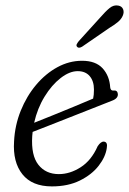

<svg xmlns="http://www.w3.org/2000/svg" viewBox="-20 -674 473 703"><path d="M371 -132Q366.5 -99.5 341.2 -67Q316 -34.5 272.5 -13Q229 8.5 170 8.5Q97.5 8.5 62 -36Q26.5 -80.5 31.5 -156.5Q34.5 -215.5 56 -268.8Q77.5 -322 112.2 -363.2Q147 -404.5 190.2 -428Q233.5 -451.5 280.5 -451.5Q330.5 -451.5 355.8 -423.8Q381 -396 383.5 -354Q385 -341.5 395 -342.5Q410 -344.5 411.5 -330Q413 -313.5 389.5 -305Q359 -293 319 -277.2Q279 -261.5 237.2 -245Q195.5 -228.5 159 -214.2Q122.5 -200 99.5 -191Q98.5 -183.5 98 -175.5Q93.5 -105 120.5 -70.8Q147.5 -36.5 195.5 -36.5Q236 -36.5 275.2 -61.5Q314.5 -86.5 337.5 -138.5Q349 -156 360 -155.5Q375 -154.5 371 -132ZM264.5 -413.5Q234.5 -413.5 202 -388.2Q169.5 -363 143.2 -320.2Q117 -277.5 105 -224.5Q132 -235 170 -250.5Q208 -266 248.2 -282.5Q288.5 -299 321 -313Q324 -326 324 -346Q324 -377 308.5 -395.2Q293 -413.5 264.5 -413.5ZM347 -610Q366 -632 381.2 -644.5Q396.5 -657 413.5 -653.5Q426.5 -651 430.8 -640Q435 -629 429.5 -616.5Q424 -603.5 411.2 -593Q398.5 -582.5 380 -571.5L280.5 -503Q267.5 -495.5 262 -503Q258.5 -507 261.2 -512.5Q264 -518 268.5 -523.5Z"/></svg>

Font: Fraunces 72pt SuperSoft Light
Style: Italic
Weight: 300
Italic angle: -16°
Version: Version 1.000;[b76b70a41]